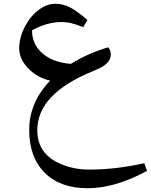

<svg xmlns="http://www.w3.org/2000/svg" viewBox="-20 -651 800 1019"><path d="M760 256Q591 348 445.5 348Q300 348 217.5 266Q135 184 135 38.5Q135 -107 246 -223Q177 -239 129.5 -288.5Q82 -338 82 -394.5Q82 -451 111 -507.5Q140 -564 184 -597.5Q228 -631 271.5 -631Q315 -631 352.5 -611.5Q390 -592 444 -545L422 -507Q374 -525 353 -529.5Q332 -534 305 -534Q230 -534 150 -490Q150 -416 205 -368Q260 -320 356 -312Q446 -368 554 -400Q568 -384 568 -363.5Q568 -343 558 -328.5Q548 -314 532.5 -303Q517 -292 475 -274Q178 -154 178 40Q178 170 309 222Q376 249 452 249Q596 249 746 215Z"/></svg>

Font: Autonym
Style: Regular
Weight: 500
Version: Version 1.0.20131126